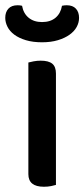

<svg xmlns="http://www.w3.org/2000/svg" viewBox="-35 -705 321 731"><path d="M178 -1Q172 1 159.5 3.5Q147 6 132 6Q73 6 73 -42V-467Q80 -469 93 -471.5Q106 -474 120 -474Q150 -474 164 -462.5Q178 -451 178 -425ZM125 -621Q157 -621 176.5 -637.5Q196 -654 201 -683Q206 -684 210 -684.5Q214 -685 219 -685Q242 -685 254 -672Q266 -659 266 -637Q266 -619 257 -602.5Q248 -586 230 -573Q212 -560 185.5 -552Q159 -544 125 -544Q90 -544 63.5 -552Q37 -560 19.5 -573Q2 -586 -6.5 -603Q-15 -620 -15 -637Q-15 -659 -3 -672Q9 -685 32 -685Q37 -685 41 -684.5Q45 -684 49 -683Q54 -654 74 -637.5Q94 -621 125 -621Z"/></svg>

Font: Baloo Paaji 2 Medium
Style: Regular
Weight: 500
Designer: Shuchita Grover, Noopur Datye and Ek Type
Foundry: Ek Type
Version: Version 1.640;hotconv 1.0.111;makeotfexe 2.5.65597; ttfautoh